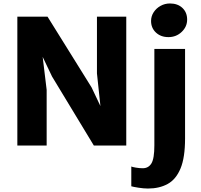

<svg xmlns="http://www.w3.org/2000/svg" viewBox="-20 -839 1159 1107"><path d="M80 0V-743H254L508 -335L559 -227.5L539 -416V-743H708V0H521L280 -398L226 -511L249 -321V0ZM737 235V121Q743 124 763.8 127.5Q784.5 131 803 131Q836 131 853 103.2Q870 75.5 870 -1V-557H1047V-40Q1047 69 1021 132Q995 195 947 221.5Q899 248 833 248Q808.5 248 778.5 243.2Q748.5 238.5 737 235ZM951 -625Q907.5 -625 879.2 -651.2Q851 -677.5 851 -718Q851 -745.5 866 -768.5Q881 -791.5 905.8 -805.2Q930.5 -819 960 -819Q1004.5 -819 1031.8 -793.2Q1059 -767.5 1059 -726Q1059 -685 1027.5 -655Q996 -625 951 -625Z"/></svg>

Font: Merriweather Sans Black
Style: Regular
Weight: 900
Designer: Eben Sorkin
Foundry: Eben Sorkin
Version: Version 1.008; ttfautohint (v1.7.19-72a1) -l 8 -r 50 -G 200 